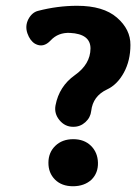

<svg xmlns="http://www.w3.org/2000/svg" viewBox="-20 -649 473 667"><path d="M172.4 -142.6Q196.3 -165.5 234.4 -165.5Q272.5 -165.5 295.9 -142.6Q319.3 -119.6 320.3 -84Q321.3 -48.3 297.9 -24.9Q272.9 -2 233.6 -2Q194.3 -2 171.1 -25.1Q147.9 -48.3 148.2 -84Q148.4 -119.6 172.4 -142.6ZM233.9 -208.5Q205.6 -208.5 186.5 -231.7Q167.5 -254.9 172.9 -283.2Q185.5 -349.1 239.7 -387.7Q293.9 -425.8 294.4 -480.5Q294.4 -531.2 223.1 -534.7Q182.1 -536.6 156.2 -508.8Q130.4 -481 101.6 -497.1Q84 -507.8 75.2 -533.2Q66.4 -558.6 78.6 -582.5Q91.3 -606 112.3 -611.3Q180.2 -628.9 248 -628.9Q338.9 -628.9 386.2 -587.9Q433.6 -546.9 433.1 -492.7Q433.1 -438.5 410.2 -396.5Q387.2 -354.5 351.1 -337.9Q302.7 -314.9 296.9 -263.7Q294.4 -240.7 276.6 -224.6Q258.8 -208.5 235.4 -208.5Z"/></svg>

Font: Dyuthi
Style: Regular
Weight: 400
Designer: Hiran Venugopalan, Hussain K H and Suresh P for Sawthanthra Malayalam Computing (SMC)
Version: Version 3.0.0+20221109